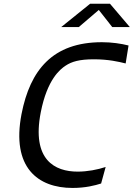

<svg xmlns="http://www.w3.org/2000/svg" viewBox="-20 -960 692 994"><path d="M507.5 -741.5C252.5 -741.5 136 -597.5 91.5 -370C38 -92.5 176 13 355.5 13C422.5 13 472.5 0 503.5 -10L527 -95.5C484.5 -81.5 432.5 -71.5 382 -71.5C264 -71.5 143 -132 191 -378.5C224.5 -549.5 291.5 -601.5 319.5 -620C351 -641 391 -653 465.5 -653C542 -653 594.5 -640.5 630.5 -631.5L645.5 -724.5C606 -734.5 558 -741.5 507.5 -741.5ZM297 -820H388L491.5 -908.5L561 -820H652L549.5 -940.5H446.5Z"/></svg>

Font: Monaspace Argon
Style: Italic
Weight: 400
Italic angle: -11°
Designer: Riley Cran & the Lettermatic Team
Foundry: Lettermatic
Version: Version 1.101 (Monaspace Argon)